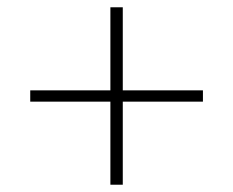

<svg xmlns="http://www.w3.org/2000/svg" viewBox="-20 -569 640 527"><path d="M283 -62V-290H63V-321H283V-549H317V-321H537V-290H317V-62Z"/></svg>

Font: IBM Plex Sans KR ExtLt
Style: Regular
Weight: 200
Designer: Mike Abbink; Paul van der Laan; Pieter van Rosmalen; Wujin Sim; Chorong Kim; Dohee Lee;
Foundry: Sandoll Inc.
Version: Version 1.002